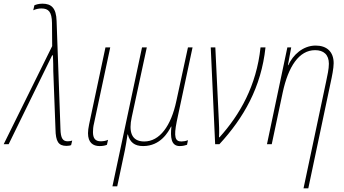

<svg xmlns="http://www.w3.org/2000/svg" viewBox="-67 -785 1875 1045"><path d="M295 9C308 9 314 7 320 5L326 -20C321 -18 312 -16 302 -16C276 -16 263 -30 262 -85L241 -671C239 -742 212 -765 164 -765C144 -765 128 -760 120 -756L114 -729C126 -735 143 -739 158 -739C197 -739 215 -721 216 -660L217 -534L-47 0H-20L189 -427C199 -447 208 -465 217 -484H221C221 -462 223 -464 223 -398L235 -82C236 -15 251 9 295 9Z M475 10C493 10 506 7 515 3L521 -24C509 -18 494 -16 481 -16C452 -16 439 -32 439 -66C439 -79 440 -95 445 -115L533 -527H507L418 -108C414 -89 412 -73 412 -60C412 -9 439 10 475 10Z M545 229H571L613 31C618 6 622 -19 627 -53H629C640 -11 665 10 712 10C807 10 849 -67 864 -96H866C860 -40 863 10 911 10C929 10 942 6 951 3L956 -22C944 -17 930 -15 920 -15C886 -15 878 -40 895 -124L981 -527H956L893 -236C864 -99 802 -15 718 -15C647 -15 633 -70 650 -147L732 -527H706Z M1104 0H1127C1259 -143 1355 -310 1378 -527H1351C1329 -318 1238 -160 1128 -38H1125C1127 -67 1125 -111 1124 -129L1105 -527H1080Z M1708 -341 1585 240H1611L1732 -333C1740 -369 1749 -414 1749 -441C1749 -504 1711 -537 1651 -537C1582 -537 1527 -486 1502 -430H1500L1518 -527H1497L1386 0H1412L1472 -283C1502 -422 1560 -512 1648 -512C1694 -512 1723 -488 1723 -438C1723 -409 1715 -375 1708 -341Z"/></svg>

Font: Noto Sans Condensed Thin
Style: Italic
Weight: 100
Width: 3
Italic angle: -12°
Designer: Monotype Design Team
Foundry: Monotype Imaging Inc.
Version: Version 2.013